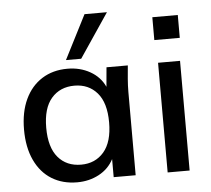

<svg xmlns="http://www.w3.org/2000/svg" viewBox="-53 -813 965 879"><g transform="rotate(-5 429.0 -373.0)"><path d="M267 9Q200 9 150 -22Q100 -53 72.5 -112Q45 -171 45 -252Q45 -333 72.5 -391.5Q100 -450 150 -481.5Q200 -513 267 -513Q325 -513 371 -487Q417 -461 438 -415L446 -504H544Q541 -473 538.5 -442.5Q536 -412 536 -383V0H435V-83Q412 -39 367 -15Q322 9 267 9ZM292 -70Q357 -70 396.5 -116Q436 -162 436 -252Q436 -342 396.5 -387.5Q357 -433 292 -433Q226 -433 186.5 -387.5Q147 -342 147 -252Q147 -162 186 -116Q225 -70 292 -70ZM264 -553 367 -755H470L334 -553Z M675 -609V-714H792V-609ZM683 0V-504H784V0Z"/></g></svg>

Font: Mulish SemiBold
Style: Regular
Weight: 600
Designer: Vernon Adams
Foundry: Vernon Adams
Version: Version 3.603; ttfautohint (v1.8.3)